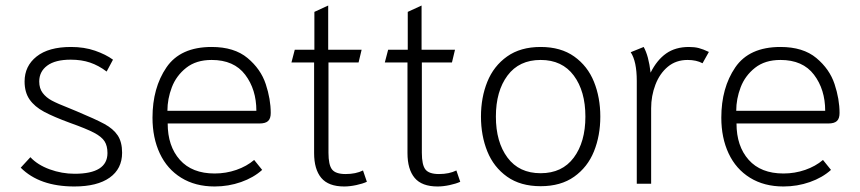

<svg xmlns="http://www.w3.org/2000/svg" viewBox="-20 -665 3114 695"><path d="M55 -58 90 -96Q116 -68 160 -52Q204 -36 250 -36Q369 -36 369 -111Q369 -137 358.5 -153.5Q348 -170 320.5 -184.5Q293 -199 234 -220Q174 -242 139.5 -260.5Q105 -279 87 -305Q69 -331 69 -370Q69 -426 112.5 -460.5Q156 -495 237 -495Q285 -495 324 -481.5Q363 -468 389 -449L366 -406Q337 -428 306 -438.5Q275 -449 236 -449Q180 -449 151 -427.5Q122 -406 122 -370Q122 -345 134.5 -328.5Q147 -312 167.5 -301Q188 -290 229 -274L258 -262Q325 -234 357.5 -216.5Q390 -199 406 -175Q422 -151 422 -112Q422 -54 377 -22Q332 10 249 10Q123 10 55 -58Z M532 -239Q532 -347 582.5 -421Q633 -495 746 -495Q828 -495 876 -455Q924 -415 942 -360.5Q960 -306 960 -256Q960 -236 950.5 -227Q941 -218 919 -218H587Q587 -136 631 -86.5Q675 -37 757 -37Q798 -37 835.5 -50Q873 -63 900 -86L929 -50Q898 -22 852.5 -6Q807 10 757 10Q687 10 636 -21.5Q585 -53 558.5 -109.5Q532 -166 532 -239ZM908 -264Q908 -341 867.5 -394.5Q827 -448 746 -448Q690 -448 654 -419.5Q618 -391 602 -349Q586 -307 586 -264Z M1117 -111V-439H1035L1047 -485H1118V-622L1168 -645V-485H1289L1278 -439H1169V-112Q1169 -68 1182 -51.5Q1195 -35 1231 -35Q1268 -35 1294 -48L1308 -7Q1293 0 1269.5 5Q1246 10 1226 10Q1169 10 1143 -21Q1117 -52 1117 -111Z M1455 -111V-439H1373L1385 -485H1456V-622L1506 -645V-485H1627L1616 -439H1507V-112Q1507 -68 1520 -51.5Q1533 -35 1569 -35Q1606 -35 1632 -48L1646 -7Q1631 0 1607.5 5Q1584 10 1564 10Q1507 10 1481 -21Q1455 -52 1455 -111Z M1721 -243Q1721 -312 1744 -369Q1767 -426 1815.5 -460.5Q1864 -495 1937 -495Q2010 -495 2058.5 -460.5Q2107 -426 2130 -369Q2153 -312 2153 -243Q2153 -174 2130 -117Q2107 -60 2058.5 -25.5Q2010 9 1937 9Q1864 9 1815.5 -25.5Q1767 -60 1744 -117Q1721 -174 1721 -243ZM2099 -243Q2099 -335 2057 -391.5Q2015 -448 1937 -448Q1859 -448 1817 -391.5Q1775 -335 1775 -243Q1775 -151 1817 -94.5Q1859 -38 1937 -38Q2015 -38 2057 -94.5Q2099 -151 2099 -243Z M2285 -372Q2285 -443 2263 -476L2310 -495Q2328 -463 2335 -402Q2358 -448 2391.5 -471.5Q2425 -495 2474 -495Q2494 -495 2509.5 -491Q2525 -487 2546 -477L2523 -436Q2501 -448 2469 -448Q2427 -448 2397.5 -423.5Q2368 -399 2352.5 -358.5Q2337 -318 2337 -273V0H2285Z M2591 -239Q2591 -347 2641.5 -421Q2692 -495 2805 -495Q2887 -495 2935 -455Q2983 -415 3001 -360.5Q3019 -306 3019 -256Q3019 -236 3009.5 -227Q3000 -218 2978 -218H2646Q2646 -136 2690 -86.5Q2734 -37 2816 -37Q2857 -37 2894.5 -50Q2932 -63 2959 -86L2988 -50Q2957 -22 2911.5 -6Q2866 10 2816 10Q2746 10 2695 -21.5Q2644 -53 2617.5 -109.5Q2591 -166 2591 -239ZM2967 -264Q2967 -341 2926.5 -394.5Q2886 -448 2805 -448Q2749 -448 2713 -419.5Q2677 -391 2661 -349Q2645 -307 2645 -264Z"/></svg>

Font: Niramit ExtraLight
Style: Regular
Weight: 200
Designer: Katatrad Aksorn Co.,Ltd.
Foundry: Cadson Demak Co.,Ltd.
Version: Version 1.000; ttfautohint (v1.6)